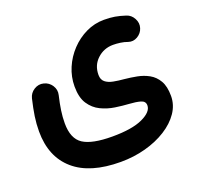

<svg xmlns="http://www.w3.org/2000/svg" viewBox="-119 -526 948 925"><g transform="rotate(-20 355.0 -63.5)"><path d="M27.8 -0.5Q27.8 -38.6 33.4 -76.7Q39.1 -114.7 50.3 -162.1Q56.6 -188 79.6 -202.4Q102.5 -216.8 127.9 -210.4Q153.8 -204.1 168.5 -181.4Q183.1 -158.7 176.8 -132.8Q167.5 -93.8 162.6 -60.3Q157.7 -26.9 157.7 4.9Q157.7 84 203.1 113.5Q248.5 143.1 352.1 143.1Q454.1 143.1 507.8 117.9Q561.5 92.8 561.5 59.6Q561.5 38.1 538.6 31.5Q515.6 24.9 481 22.9Q448.7 21 411.1 15.4Q373.5 9.8 339.8 -6.6Q306.2 -22.9 284.4 -55.9Q262.7 -88.9 262.7 -145.5Q262.7 -194.8 282 -240.2Q301.3 -285.6 335.2 -321.5Q369.1 -357.4 412.8 -378.4Q456.5 -399.4 504.9 -399.4Q536.1 -399.4 560.5 -395.3Q585 -391.1 613.3 -381.8Q637.7 -374.5 650.6 -350.3Q663.6 -326.2 655.8 -301.8Q648.4 -277.8 625.7 -264.4Q603 -251 578.6 -259.3Q562 -265.6 542.2 -268.3Q522.5 -271 505.4 -271Q458 -271 424.1 -239.5Q390.1 -208 390.1 -158.7Q390.1 -134.3 405.3 -121.8Q420.4 -109.4 445.6 -104.5Q470.7 -99.6 500.5 -97.2Q531.2 -94.2 563.2 -88.1Q595.2 -82 622.8 -66.7Q650.4 -51.3 667.2 -22.2Q684.1 6.8 684.1 55.7Q684.1 101.6 657.2 140.9Q630.4 180.2 583.5 209.7Q536.6 239.3 476.3 255.6Q416 272 348.6 272Q191.9 272 109.9 200.7Q27.8 129.4 27.8 -0.5Z"/></g></svg>

Font: Mikhak-FD Bold
Style: Regular
Weight: 700
Designer: Amin Abedi
Version: Version 3.3